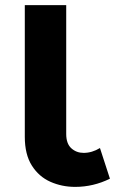

<svg xmlns="http://www.w3.org/2000/svg" viewBox="-20 -720 450 751"><path d="M274 11Q222 11 177 -9Q132 -29 104.5 -72.5Q77 -116 77 -185V-700H239V-196Q239 -158 259 -140Q279 -122 307 -122Q340 -122 371 -141L410 -21Q345 11 274 11Z"/></svg>

Font: Montserrat
Style: Bold
Weight: 700
Designer: Julieta Ulanovsky
Foundry: Julieta Ulanovsky
Version: Version 9.000; ttfautohint (v1.8.4.7-5d5b)